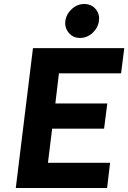

<svg xmlns="http://www.w3.org/2000/svg" viewBox="-20 -941 642 961"><path d="M59 0 145 -700H602L586 -574H275L257 -423H517L501 -297H241L220 -126H531L516 0ZM380 -751Q346 -751 324.5 -776.5Q303 -802 307 -836Q312 -871 339.5 -896Q367 -921 401 -921Q437 -921 458.5 -896Q480 -871 475 -836Q471 -802 443.5 -776.5Q416 -751 380 -751Z"/></svg>

Font: Inclusive Sans
Style: Bold Italic
Weight: 700
Italic angle: -7°
Designer: Olivia King
Foundry: Olivia King
Version: Version 2.004